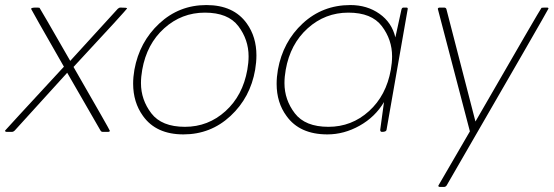

<svg xmlns="http://www.w3.org/2000/svg" viewBox="-40 -522 2191 760"><path d="M387 0H367Q361 0 358 -5L226 -234L18 -5Q13 0 7 0H-13Q-20 0 -20 -5Q-20 -6 213 -258Q83 -485 83 -487Q84 -492 101 -492Q115 -492 116.5 -491Q118 -490 238 -281L426 -487Q431 -492 437 -492Q463 -492 463 -489Q463 -485 251 -257Q395 -7 395 -4Q394 0 387 0Z M686 10Q578 10 526 -63Q487 -117 487 -191Q487 -217 492 -246Q512 -356 590.5 -429Q669 -502 777 -502Q885 -502 937 -429Q975 -376 975 -303Q975 -276 970 -246Q951 -136 872.5 -63Q794 10 686 10ZM692 -20Q784 -20 852.5 -82Q921 -144 939 -246Q944 -274 944 -299Q944 -365 903.5 -418.5Q863 -472 771 -472Q679 -472 610 -410Q541 -348 523 -246Q518 -218 518 -193Q518 -127 559 -73.5Q600 -20 692 -20Z M1256 10Q1146 10 1094 -63Q1055 -116 1055 -190Q1055 -217 1060 -246Q1080 -357 1158.5 -429.5Q1237 -502 1347 -502Q1413 -502 1462 -467.5Q1511 -433 1525 -374L1549 -484Q1551 -492 1557 -492H1569Q1574 -492 1574 -487L1490 -8Q1489 0 1472 0Q1465 0 1465 -8L1480 -118Q1445 -59 1383.5 -24.5Q1322 10 1256 10ZM1260 -20Q1352 -20 1420.5 -82Q1489 -144 1507 -246Q1512 -274 1512 -299Q1512 -365 1471.5 -418.5Q1431 -472 1339 -472Q1247 -472 1178 -410Q1109 -348 1091 -246Q1086 -218 1086 -193Q1086 -127 1127 -73.5Q1168 -20 1260 -20Z M1717 218H1702Q1695 218 1695 213L1820 -2Q1693 -485 1693 -487Q1694 -492 1701 -492H1718Q1725 -492 1727 -486L1842 -41Q2101 -490 2103.5 -491Q2106 -492 2125 -492Q2131 -492 2131 -488Q2131 -485 1728 212Q1724 218 1717 218Z"/></svg>

Font: YamahaIndonesia935. App Thin
Style: Italic
Weight: 100
Italic angle: -10°
Designer: Dalton Maag Ltd
Foundry: Dalton Maag Ltd
Version: Version 1.002; January 01, 2024; Regular/Italic